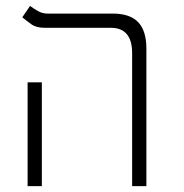

<svg xmlns="http://www.w3.org/2000/svg" viewBox="-20 -632 626 652"><path d="M428.7 0V-451.7Q428.7 -537.6 356 -537.6H131.3Q103 -537.6 86.2 -549.8Q69.3 -562 55.7 -573.2L82 -611.8Q93.3 -603.5 108.4 -594.7Q123.5 -585.9 141.6 -585.9H362.3Q421.9 -585.9 449.5 -556.4Q477.1 -526.9 477.1 -467.3V0ZM73.7 0V-352.5H122.1V0Z"/></svg>

Font: Cascadia Code NF ExtraLight
Style: Regular
Weight: 200
Monospace: yes
Designer: Aaron Bell
Foundry: Saja Typeworks
Version: Version 2404.023; ttfautohint (v1.8.4)